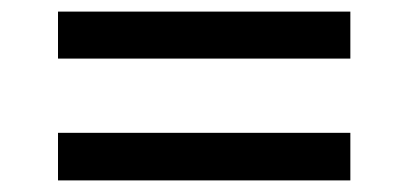

<svg xmlns="http://www.w3.org/2000/svg" viewBox="-20 -506 714 331"><path d="M80 -405V-486H584V-405ZM80 -195V-277H584V-195Z"/></svg>

Font: Narnoor ExtraBold
Style: Regular
Weight: 800
Designer: S. Sridhar Murthy
Foundry: SIL International
Version: Version 3.000